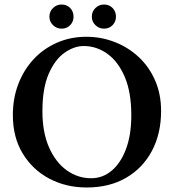

<svg xmlns="http://www.w3.org/2000/svg" viewBox="-20 -821 770 851"><path d="M694 -329Q694 -229 653.5 -152.5Q613 -76 539 -33Q465 10 364 10Q273 10 199 -29Q125 -68 81 -140Q37 -212 37 -311Q37 -385 61 -448Q85 -511 128.5 -558Q172 -605 232 -631.5Q292 -658 363 -658Q429 -658 489 -634.5Q549 -611 595 -568Q641 -525 667.5 -464.5Q694 -404 694 -329ZM351 -617Q309 -617 266.5 -587.5Q224 -558 196 -494Q168 -430 168 -328Q168 -234 197.5 -167.5Q227 -101 276 -66Q325 -31 384 -31Q435 -31 475 -64.5Q515 -98 538.5 -160.5Q562 -223 562 -310Q562 -412 533 -480Q504 -548 456 -582.5Q408 -617 351 -617ZM199 -747Q199 -770 215 -785.5Q231 -801 253 -801Q276 -801 291 -785.5Q306 -770 306 -747Q306 -725 291 -709.5Q276 -694 253 -694Q231 -694 215 -709.5Q199 -725 199 -747ZM387 -747Q387 -770 403 -785.5Q419 -801 441 -801Q464 -801 479 -785.5Q494 -770 494 -747Q494 -725 479 -709.5Q464 -694 441 -694Q419 -694 403 -709.5Q387 -725 387 -747Z"/></svg>

Font: Libertinus Serif SemiBold
Style: Regular
Weight: 600
Designer: Philipp H. Poll, Khaled Hosny
Foundry: Caleb Maclennan
Version: Version 7.051;RELEASE